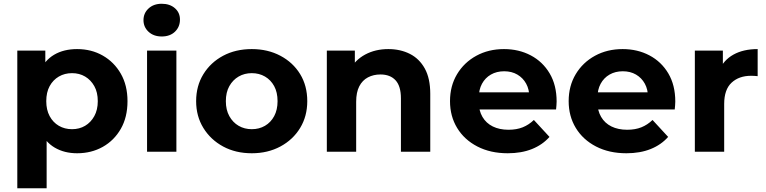

<svg xmlns="http://www.w3.org/2000/svg" viewBox="-20 -807 4074 1021"><path d="M390 8Q322 8 271 -22Q220 -52 191.5 -113.5Q163 -175 163 -269Q163 -364 190 -425Q217 -486 268 -516Q319 -546 390 -546Q466 -546 526.5 -511.5Q587 -477 622.5 -415Q658 -353 658 -269Q658 -184 622.5 -122Q587 -60 526.5 -26Q466 8 390 8ZM72 194V-538H221V-428L218 -268L228 -109V194ZM363 -120Q402 -120 432.5 -138Q463 -156 481.5 -189.5Q500 -223 500 -269Q500 -316 481.5 -349Q463 -382 432.5 -400Q402 -418 363 -418Q324 -418 293 -400Q262 -382 244 -349Q226 -316 226 -269Q226 -223 244 -189.5Q262 -156 293 -138Q324 -120 363 -120Z M762 0V-538H918V0ZM840 -613Q797 -613 770 -638Q743 -663 743 -700Q743 -737 770 -762Q797 -787 840 -787Q883 -787 910 -763.5Q937 -740 937 -703Q937 -664 910.5 -638.5Q884 -613 840 -613Z M1319 8Q1233 8 1166.5 -28Q1100 -64 1061.5 -126.5Q1023 -189 1023 -269Q1023 -350 1061.5 -412.5Q1100 -475 1166.5 -510.5Q1233 -546 1319 -546Q1404 -546 1471 -510.5Q1538 -475 1576 -413Q1614 -351 1614 -269Q1614 -189 1576 -126.5Q1538 -64 1471 -28Q1404 8 1319 8ZM1319 -120Q1358 -120 1389 -138Q1420 -156 1438 -189.5Q1456 -223 1456 -269Q1456 -316 1438 -349Q1420 -382 1389 -400Q1358 -418 1319 -418Q1280 -418 1249 -400Q1218 -382 1199.5 -349Q1181 -316 1181 -269Q1181 -223 1199.5 -189.5Q1218 -156 1249 -138Q1280 -120 1319 -120Z M2045 -546Q2109 -546 2159.5 -520.5Q2210 -495 2239 -442.5Q2268 -390 2268 -308V0H2112V-284Q2112 -349 2083.5 -380Q2055 -411 2003 -411Q1966 -411 1936.5 -395.5Q1907 -380 1890.5 -348Q1874 -316 1874 -266V0H1718V-538H1867V-389L1839 -434Q1868 -488 1922 -517Q1976 -546 2045 -546Z M2680 8Q2588 8 2518.5 -28Q2449 -64 2411 -126.5Q2373 -189 2373 -269Q2373 -350 2410.5 -412.5Q2448 -475 2513 -510.5Q2578 -546 2660 -546Q2739 -546 2802.5 -512.5Q2866 -479 2903 -416.5Q2940 -354 2940 -267Q2940 -258 2939 -246.5Q2938 -235 2937 -225H2500V-316H2855L2795 -289Q2795 -331 2778 -362Q2761 -393 2731 -410.5Q2701 -428 2661 -428Q2621 -428 2590.5 -410.5Q2560 -393 2543 -361.5Q2526 -330 2526 -287V-263Q2526 -219 2545.5 -185.5Q2565 -152 2600.5 -134.5Q2636 -117 2684 -117Q2727 -117 2759.5 -130Q2792 -143 2819 -169L2902 -79Q2865 -37 2809 -14.5Q2753 8 2680 8Z M3311 8Q3219 8 3149.5 -28Q3080 -64 3042 -126.5Q3004 -189 3004 -269Q3004 -350 3041.5 -412.5Q3079 -475 3144 -510.5Q3209 -546 3291 -546Q3370 -546 3433.5 -512.5Q3497 -479 3534 -416.5Q3571 -354 3571 -267Q3571 -258 3570 -246.5Q3569 -235 3568 -225H3131V-316H3486L3426 -289Q3426 -331 3409 -362Q3392 -393 3362 -410.5Q3332 -428 3292 -428Q3252 -428 3221.5 -410.5Q3191 -393 3174 -361.5Q3157 -330 3157 -287V-263Q3157 -219 3176.5 -185.5Q3196 -152 3231.5 -134.5Q3267 -117 3315 -117Q3358 -117 3390.5 -130Q3423 -143 3450 -169L3533 -79Q3496 -37 3440 -14.5Q3384 8 3311 8Z M3675 0V-538H3824V-386L3803 -430Q3827 -487 3880 -516.5Q3933 -546 4009 -546V-402Q3999 -403 3991 -403.5Q3983 -404 3974 -404Q3910 -404 3870.5 -367.5Q3831 -331 3831 -254V0Z"/></svg>

Font: MOST Montserrat
Style: Bold
Weight: 700
Designer: Julieta Ulanovsky
Foundry: Julieta Ulanovsky
Version: Version 8.000;March 11, 2024;FontCreator 15.0.0.2926 64-bit